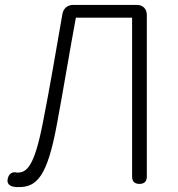

<svg xmlns="http://www.w3.org/2000/svg" viewBox="-20 -749 724 782"><path d="M578 -364V-688C578 -713 562 -729 537 -729H409H278C255 -729 238 -715 234 -691C207 -537 184 -398 155 -251C120 -72 90 -46 51 -46C50 -46 50 -46 49 -46C30 -51 17 -42 12 -23C7 -5 15 7 33 11C41 13 49 13 57 13C131 13 173 -32 212 -244C239 -389 262 -531 289 -677H518V-30C518 -10 528 0 548 0C568 0 578 -10 578 -30V-364Z"/></svg>

Font: GenSenRounded2 TW L
Style: Regular
Weight: 300
Version: Version 2.100;PS 2.1;hotconv 16.6.51;makeotf.lib2.5.65220 DE